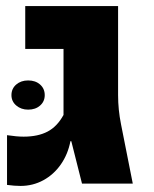

<svg xmlns="http://www.w3.org/2000/svg" viewBox="-20 -611 514 639"><path d="M3.4 0ZM3.4 4.4V-161.1Q36.1 -156.2 58.6 -156.2Q106.4 -156.2 138.4 -173.1Q170.4 -189.9 191.4 -228.5V-448.2H64V-590.8H373V-294.4Q373 -246.1 382.8 -197.3L421.9 0H252.9L217.3 -141.1H214.4Q206.1 -97.7 182.6 -64Q159.2 -30.3 124.3 -11.2Q89.4 7.8 48.3 7.8Q28.3 7.8 3.4 4.4ZM18.1 -294.4Q18.1 -315.9 33.9 -329.6Q49.8 -343.3 73.7 -343.3Q98.1 -343.3 113.5 -329.6Q128.9 -315.9 128.9 -294.4Q128.9 -273.4 113.5 -259.8Q98.1 -246.1 73.7 -246.1Q50.3 -246.1 34.2 -259.8Q18.1 -273.4 18.1 -294.4Z"/></svg>

Font: Heebo Black
Style: Regular
Weight: 900
Designer: Oded Ezer
Foundry: Meir Sadan
Version: Version 2.001; ttfautohint (v1.5.14-ce02) -l 8 -r 50 -G 200 